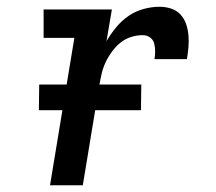

<svg xmlns="http://www.w3.org/2000/svg" viewBox="-20 -548 640 568"><path d="M128 0 200 -436H109V-520H311L295 -426Q307 -447 323.5 -467Q340 -487 360.5 -501Q381 -515 405 -521.5Q429 -528 452 -528Q470 -528 486.5 -522.5Q503 -517 514 -505Q525 -493 530.5 -477Q536 -461 537.5 -443.5Q539 -426 537.5 -408.5Q536 -391 533 -373H437Q439 -385 439 -397Q439 -409 436 -420Q433 -431 423.5 -437.5Q414 -444 402 -444Q385 -444 367.5 -438.5Q350 -433 336 -421.5Q322 -410 311 -395Q300 -380 292.5 -364Q285 -348 281 -331Q277 -314 274 -297L225 0ZM95 -222 96 -298H398L397 -222Z"/></svg>

Font: Iosevka Etoile Medium
Style: Italic
Weight: 500
Italic angle: -9°
Designer: Belleve Invis
Foundry: Belleve Invis
Version: Version 22.1.2; ttfautohint (v1.8.4)